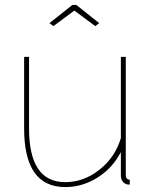

<svg xmlns="http://www.w3.org/2000/svg" viewBox="-20 -750 616 780"><path d="M181 -656 274 -730H290L383 -656L367 -644L282 -707L197 -644ZM78 -228V-519H98V-228Q98 -10 245 -10Q320 -10 384 -60.5Q448 -111 471 -189V-519H491V-40Q491 -20 507 -20V0Q496 0 493 -2Q471 -10 471 -40V-132Q437 -67 376 -28.5Q315 10 245 10Q78 10 78 -228Z"/></svg>

Font: Raleway-v4020 Thin
Style: Regular
Weight: 250
Designer: Matt McInerney, Pablo Impallari, Rodrigo Fuenzalida
Foundry: Matt McInerney, Pablo Impallari, Rodrigo Fuenzalida
Version: Version 4.020;PS 004.020;hotconv 1.0.88;makeotf.lib2.5.64775